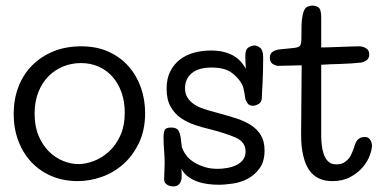

<svg xmlns="http://www.w3.org/2000/svg" viewBox="-20 -638 1363 688"><path d="M500 -233Q500 -172 478 -126Q456 -80 421.5 -49.5Q387 -19 344 -4Q301 11 259 11Q208 11 166 -6.5Q124 -24 93.5 -56Q63 -88 46 -132.5Q29 -177 29 -230Q29 -282 46 -326.5Q63 -371 94.5 -403Q126 -435 170.5 -453.5Q215 -472 271 -472Q327 -472 369.5 -452.5Q412 -433 441 -400Q470 -367 485 -324Q500 -281 500 -233ZM270 -412Q237 -412 207 -400Q177 -388 154 -365Q131 -342 117.5 -308Q104 -274 104 -231Q104 -185 118.5 -151Q133 -117 156 -94.5Q179 -72 207 -61Q235 -50 261 -50Q287 -50 316 -61Q345 -72 370 -94.5Q395 -117 411 -152Q427 -187 427 -235Q427 -274 415.5 -306.5Q404 -339 383.5 -362.5Q363 -386 334 -399Q305 -412 270 -412Z M630 -33Q631 -25 631 -18Q631 -11 631 -5Q631 10 623.5 20Q616 30 601 30Q597 30 591.5 29Q586 28 580.5 25Q575 22 571.5 17Q568 12 568 4Q568 -1 569 -20.5Q570 -40 570 -54Q570 -74 568 -99Q566 -124 566 -146Q566 -162 570 -171.5Q574 -181 593 -181Q613 -181 619.5 -170Q626 -159 628 -141Q630 -127 630.5 -118.5Q631 -110 636 -100Q641 -89 651 -77Q661 -65 677 -55.5Q693 -46 713.5 -39.5Q734 -33 760 -33Q776 -33 793.5 -36Q811 -39 826 -46Q841 -53 850.5 -65Q860 -77 860 -95Q860 -129 825.5 -144.5Q791 -160 732 -175Q706 -181 679 -190Q652 -199 629 -214.5Q606 -230 591.5 -255.5Q577 -281 577 -320Q577 -357 590.5 -383Q604 -409 626 -425.5Q648 -442 676.5 -449.5Q705 -457 735 -457Q764 -457 785.5 -451Q807 -445 822 -435Q837 -425 846 -413.5Q855 -402 861 -392Q860 -405 859.5 -419Q859 -433 859 -438Q859 -461 870.5 -468Q882 -475 891 -475Q902 -475 912.5 -466.5Q923 -458 923 -432Q923 -411 922.5 -387.5Q922 -364 921 -343.5Q920 -323 919 -307Q918 -291 918 -285Q917 -271 906 -265Q895 -259 886 -259Q873 -259 867 -268Q861 -277 859 -284Q859 -285 858 -291.5Q857 -298 855.5 -306.5Q854 -315 852 -323Q850 -331 847 -336Q835 -359 810 -377.5Q785 -396 738 -396Q691 -396 667 -375.5Q643 -355 643 -322Q643 -302 652 -288Q661 -274 676 -264Q691 -254 711 -247.5Q731 -241 754 -235Q791 -225 823 -215Q855 -205 878 -190.5Q901 -176 914.5 -154Q928 -132 928 -99Q928 -60 911 -36Q894 -12 869.5 1.5Q845 15 816 19.5Q787 24 763 24Q745 24 725 21.5Q705 19 687 12.5Q669 6 654 -5Q639 -16 630 -33Z M1061 -404Q1042 -404 1018 -403Q994 -402 976 -402Q970 -402 958.5 -408Q947 -414 947 -432Q947 -446 957 -452.5Q967 -459 981 -461L1032 -466Q1052 -468 1056 -475.5Q1060 -483 1060 -500Q1060 -521 1060.5 -545.5Q1061 -570 1066 -590Q1071 -610 1082 -614Q1093 -618 1098 -618Q1111 -618 1121 -611.5Q1131 -605 1131 -575V-468Q1138 -468 1158 -468.5Q1178 -469 1200.5 -470Q1223 -471 1242 -471.5Q1261 -472 1267 -472Q1279 -472 1291 -465.5Q1303 -459 1303 -443Q1303 -429 1294 -422.5Q1285 -416 1276 -414Q1240 -410 1202.5 -409Q1165 -408 1131 -406V-152Q1131 -136 1133 -118Q1135 -100 1140.5 -84.5Q1146 -69 1156.5 -59Q1167 -49 1185 -49Q1201 -49 1211 -54.5Q1221 -60 1228 -68Q1235 -76 1239 -85Q1243 -94 1246 -102Q1249 -110 1251.5 -118Q1254 -126 1258 -132.5Q1262 -139 1269 -143Q1276 -147 1288 -147Q1296 -147 1301 -143Q1306 -139 1308.5 -134Q1311 -129 1312 -124Q1313 -119 1313 -117Q1313 -103 1305 -81Q1297 -59 1279.5 -38.5Q1262 -18 1235 -3.5Q1208 11 1171 11Q1114 11 1087 -30Q1077 -45 1071.5 -62.5Q1066 -80 1063 -98.5Q1060 -117 1059.5 -134Q1059 -151 1059 -165Z"/></svg>

Font: Life Savers
Style: Bold
Weight: 700
Designer: Pablo Impallari, Rodrigo Fuenzalida, Brenda Gallo
Foundry: Pablo Impallari, Rodrigo Fuenzalida, Brenda Gallo
Version: Version 3.001; ttfautohint (v0.95) -l 8 -r 50 -G 200 -x 14 -